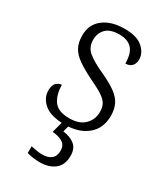

<svg xmlns="http://www.w3.org/2000/svg" viewBox="-192 -627 815 941"><g transform="rotate(30 215.0 -156.5)"><path d="M208 10Q129 10 91.5 -21Q54 -52 54 -96Q54 -127 68.5 -139.5Q83 -152 98 -152Q98 -98 122 -63Q146 -28 211 -28Q267 -28 296.5 -57.5Q326 -87 326 -130Q326 -155 317 -172.5Q308 -190 284 -206.5Q260 -223 215 -244Q160 -271 126.5 -294Q93 -317 78 -344.5Q63 -372 63 -412Q63 -474 108 -509Q153 -544 228 -544Q298 -544 331 -514.5Q364 -485 364 -449Q364 -426 351.5 -412Q339 -398 315 -398Q315 -455 291 -481Q267 -507 220 -507Q168 -507 144 -482.5Q120 -458 120 -420Q120 -378 150.5 -353Q181 -328 245 -299Q297 -275 327 -252.5Q357 -230 369.5 -203Q382 -176 382 -140Q382 -69 334 -29.5Q286 10 208 10ZM192 231Q176 231 157 228.5Q138 226 120 221V183Q138 187 154 189.5Q170 192 185 192Q217 192 235.5 177Q254 162 254 131Q254 101 232.5 87Q211 73 174 70L195 -9H232L218 42Q259 47 284 67Q309 87 309 128Q309 180 277 205.5Q245 231 192 231Z"/></g></svg>

Font: Noto Serif Malayalam Light
Style: Regular
Weight: 300
Designer: Indian type Foundry, Jelle Bosma, Monotype Design Team
Foundry: Monotype Imaging Inc.
Version: Version 2.104; ttfautohint (v1.8.4.7-5d5b)